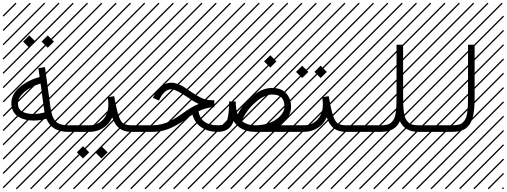

<svg xmlns="http://www.w3.org/2000/svg" viewBox="-23 -978 3759 1424"><path d="M285.2 -669.4 331.1 -715.3 377 -669.4 331.1 -624ZM148.4 -669.4 194.3 -715.3 240.2 -669.4 194.3 -624ZM481.4 0Q359.9 0 321.3 -97.7Q276.9 -84 228 -84Q204.6 -84 182.9 -87.2Q161.1 -90.3 138.4 -99.4Q115.7 -108.4 99.1 -122.3Q82.5 -136.2 71.8 -159.4Q61 -182.6 61 -212.4Q61 -278.3 121.8 -330.6Q182.6 -382.8 271 -407.2L261.7 -473.1L310.5 -480L351.6 -181.2Q361.8 -106 390.1 -77.6Q418.9 -48.8 481.4 -48.8H530.3V0ZM277.8 -358.4Q204.6 -336.9 157.2 -294.9Q109.9 -252.9 109.9 -212.4Q109.9 -169.4 140.9 -151.1Q171.9 -132.8 228 -132.8Q267.1 -132.8 307.6 -144.5Q305.7 -155.3 302.7 -174.3ZM526.9 410.6 533.7 417.5 525.4 425.8 518.6 418.9ZM526.9 304.7 533.7 311.5 419.4 425.8 412.6 418.9ZM526.9 198.7 533.7 205.6 313.5 425.8 306.6 418.9ZM526.9 92.3 533.7 99.1 207.5 425.8 200.7 418.9ZM526.9 -13.2 533.7 -6.3 101.6 425.8 94.7 418.9ZM526.9 -119.1 533.7 -112.3 3.4 418 -3.4 411.1ZM526.9 -225.6 533.7 -218.8 3.4 311.5 -3.4 304.7ZM526.9 -331.5 533.7 -324.7 3.4 205.6 -3.4 198.7ZM526.9 -438 533.7 -431.2 3.4 99.1 -3.4 92.3ZM526.9 -543.5 533.7 -536.6 3.4 -6.3 -3.4 -13.2ZM526.9 -649.4 533.7 -642.6 3.4 -112.3 -3.4 -119.1ZM526.9 -755.9 533.7 -749 3.4 -218.8 -3.4 -225.6ZM526.9 -861.8 533.7 -855 3.4 -324.7 -3.4 -331.5ZM516.6 -958 523.4 -951.2 3.4 -431.2 -3.4 -438ZM411.1 -958 418 -951.2 3.4 -536.6 -3.4 -543.5ZM305.2 -958 312 -951.2 3.4 -642.6 -3.4 -649.4ZM198.7 -958 205.6 -951.2 3.4 -749 -3.4 -755.9ZM92.3 -958 99.1 -951.2 3.4 -855 -3.4 -861.8Z M683.6 151.9 729.5 106 775.4 151.9 729.5 197.3ZM546.9 151.9 592.8 106 638.7 151.9 592.8 197.3ZM530.3 -48.8H640.1Q701.2 -48.8 741 -91.1Q780.8 -133.3 780.8 -206.5Q780.8 -228.5 775.9 -256.3L823.7 -265.1Q834.5 -207.5 839.8 -183.1Q857.9 -100.6 878.7 -74.7Q899.4 -48.8 950.7 -48.8H1060.5V0H950.7Q895.5 0 861.8 -26.6Q828.1 -53.2 809.6 -107.4Q786.1 -56.6 741 -28.3Q695.8 0 640.1 0H530.3Q520 0 512.9 -7.1Q505.9 -14.2 505.9 -24.4Q505.9 -34.7 512.9 -41.7Q520 -48.8 530.3 -48.8ZM1057.1 410.6 1064 417.5 1055.7 425.8 1048.8 418.9ZM1057.1 304.7 1064 311.5 949.7 425.8 942.9 418.9ZM1057.1 198.7 1064 205.6 843.8 425.8 836.9 418.9ZM1057.1 92.3 1064 99.1 737.8 425.8 731 418.9ZM1057.1 -13.2 1064 -6.3 631.8 425.8 625 418.9ZM1057.1 -119.1 1064 -112.3 533.7 418 526.9 411.1ZM1057.1 -225.6 1064 -218.8 533.7 311.5 526.9 304.7ZM1057.1 -331.5 1064 -324.7 533.7 205.6 526.9 198.7ZM1057.1 -438 1064 -431.2 533.7 99.1 526.9 92.3ZM1057.1 -543.5 1064 -536.6 533.7 -6.3 526.9 -13.2ZM1057.1 -649.4 1064 -642.6 533.7 -112.3 526.9 -119.1ZM1057.1 -755.9 1064 -749 533.7 -218.8 526.9 -225.6ZM1057.1 -861.8 1064 -855 533.7 -324.7 526.9 -331.5ZM1046.9 -958 1053.7 -951.2 533.7 -431.2 526.9 -438ZM941.4 -958 948.2 -951.2 533.7 -536.6 526.9 -543.5ZM835.4 -958 842.3 -951.2 533.7 -642.6 526.9 -649.4ZM729 -958 735.8 -951.2 533.7 -749 526.9 -755.9ZM622.6 -958 629.4 -951.2 533.7 -855 526.9 -861.8Z M1397.9 -164.1 1446.8 -168.9Q1458.5 -48.8 1590.8 -48.8V0Q1511.7 0 1459 -42Q1406.2 -84 1397.9 -164.1ZM1060.5 -48.8H1104Q1140.6 -48.8 1173.6 -56.4Q1206.5 -64 1239.5 -80.8Q1272.5 -97.7 1295.7 -112.5Q1318.8 -127.4 1356 -154.3Q1399.9 -186 1451.2 -207Q1415.5 -223.1 1358.4 -262.7Q1280.8 -315.9 1247.1 -315.9Q1224.1 -315.9 1200 -296.9Q1175.8 -277.8 1156.2 -232.4L1111.3 -252Q1135.7 -308.6 1171.6 -336.7Q1207.5 -364.7 1247.1 -364.7Q1270.5 -364.7 1296.9 -354.5Q1323.2 -344.2 1340.3 -333.5Q1357.4 -322.8 1385.7 -302.7Q1431.2 -270.5 1468.5 -252.7Q1505.9 -234.9 1542 -234.9H1566.4V-182.6L1543.9 -181.2Q1510.7 -178.7 1467.5 -160.9Q1424.3 -143.1 1384.3 -114.3Q1345.7 -86.4 1321.3 -70.8Q1296.9 -55.2 1260 -36.4Q1223.1 -17.6 1184.8 -8.8Q1146.5 0 1104 0H1060.5Q1050.3 0 1043.2 -7.1Q1036.1 -14.2 1036.1 -24.4Q1036.1 -34.7 1043.2 -41.7Q1050.3 -48.8 1060.5 -48.8ZM1587.4 410.6 1594.2 417.5 1585.9 425.8 1579.1 418.9ZM1587.4 304.7 1594.2 311.5 1480 425.8 1473.1 418.9ZM1587.4 198.7 1594.2 205.6 1374 425.8 1367.2 418.9ZM1587.4 92.3 1594.2 99.1 1268.1 425.8 1261.2 418.9ZM1587.4 -13.2 1594.2 -6.3 1162.1 425.8 1155.3 418.9ZM1587.4 -119.1 1594.2 -112.3 1064 418 1057.1 411.1ZM1587.4 -225.6 1594.2 -218.8 1064 311.5 1057.1 304.7ZM1587.4 -331.5 1594.2 -324.7 1064 205.6 1057.1 198.7ZM1587.4 -438 1594.2 -431.2 1064 99.1 1057.1 92.3ZM1587.4 -543.5 1594.2 -536.6 1064 -6.3 1057.1 -13.2ZM1587.4 -649.4 1594.2 -642.6 1064 -112.3 1057.1 -119.1ZM1587.4 -755.9 1594.2 -749 1064 -218.8 1057.1 -225.6ZM1587.4 -861.8 1594.2 -855 1064 -324.7 1057.1 -331.5ZM1577.1 -958 1584 -951.2 1064 -431.2 1057.1 -438ZM1471.7 -958 1478.5 -951.2 1064 -536.6 1057.1 -543.5ZM1365.7 -958 1372.6 -951.2 1064 -642.6 1057.1 -649.4ZM1259.3 -958 1266.1 -951.2 1064 -749 1057.1 -755.9ZM1152.8 -958 1159.7 -951.2 1064 -855 1057.1 -861.8Z M1935.5 -522.5 1981.4 -568.4 2027.3 -522.5 1981.4 -477.1ZM1871.6 0V-48.8H2121.1V0ZM1590.8 -48.8Q1612.8 -48.8 1625 -51.8Q1637.2 -54.7 1647.7 -64.9Q1658.2 -75.2 1663.8 -94.7Q1669.4 -114.3 1672.9 -147.5Q1676.3 -177.7 1676.3 -225.6H1725.1Q1725.1 -169.4 1739.3 -130.4Q1781.7 -210.9 1852.3 -268.3Q1922.9 -325.7 1994.6 -325.7Q2064.9 -325.7 2100.3 -285.4Q2135.7 -245.1 2135.7 -185.5Q2135.7 -135.3 2099.6 -92.3Q2063.5 -49.3 2002.4 -24.7Q1941.4 0 1871.1 0Q1758.3 0 1709.5 -80.6Q1683.1 0 1590.8 0Q1580.6 0 1573.5 -7.1Q1566.4 -14.2 1566.4 -24.4Q1566.4 -34.7 1573.5 -41.7Q1580.6 -48.8 1590.8 -48.8ZM1770.5 -82Q1805.7 -48.8 1871.1 -48.8Q1918 -48.8 1959.5 -61.5Q2001 -74.2 2028.3 -94.2Q2055.7 -114.3 2071.3 -138.4Q2086.9 -162.6 2086.9 -185.5Q2086.9 -229.5 2066.2 -253.2Q2045.4 -276.9 1994.6 -276.9Q1937 -276.9 1870.4 -218Q1803.7 -159.2 1770.5 -82ZM2117.7 410.6 2124.5 417.5 2116.2 425.8 2109.4 418.9ZM2117.7 304.7 2124.5 311.5 2010.3 425.8 2003.4 418.9ZM2117.7 198.7 2124.5 205.6 1904.3 425.8 1897.5 418.9ZM2117.7 92.3 2124.5 99.1 1798.3 425.8 1791.5 418.9ZM2117.7 -13.2 2124.5 -6.3 1692.4 425.8 1685.5 418.9ZM2117.7 -119.1 2124.5 -112.3 1594.2 418 1587.4 411.1ZM2117.7 -225.6 2124.5 -218.8 1594.2 311.5 1587.4 304.7ZM2117.7 -331.5 2124.5 -324.7 1594.2 205.6 1587.4 198.7ZM2117.7 -438 2124.5 -431.2 1594.2 99.1 1587.4 92.3ZM2117.7 -543.5 2124.5 -536.6 1594.2 -6.3 1587.4 -13.2ZM2117.7 -649.4 2124.5 -642.6 1594.2 -112.3 1587.4 -119.1ZM2117.7 -755.9 2124.5 -749 1594.2 -218.8 1587.4 -225.6ZM2117.7 -861.8 2124.5 -855 1594.2 -324.7 1587.4 -331.5ZM2107.4 -958 2114.3 -951.2 1594.2 -431.2 1587.4 -438ZM2002 -958 2008.8 -951.2 1594.2 -536.6 1587.4 -543.5ZM1896 -958 1902.8 -951.2 1594.2 -642.6 1587.4 -649.4ZM1789.6 -958 1796.4 -951.2 1594.2 -749 1587.4 -755.9ZM1683.1 -958 1689.9 -951.2 1594.2 -855 1587.4 -861.8Z M2309.1 -444.8 2355 -490.7 2400.9 -444.8 2355 -399.4ZM2172.4 -444.8 2218.3 -490.7 2264.2 -444.8 2218.3 -399.4ZM2121.1 -48.8H2231Q2292 -48.8 2331.8 -91.1Q2371.6 -133.3 2371.6 -206.5Q2371.6 -228.5 2366.7 -256.3L2414.6 -265.1Q2425.3 -207.5 2430.7 -183.1Q2448.7 -100.6 2469.5 -74.7Q2490.2 -48.8 2541.5 -48.8H2651.4V0H2541.5Q2486.3 0 2452.6 -26.6Q2418.9 -53.2 2400.4 -107.4Q2377 -56.6 2331.8 -28.3Q2286.6 0 2231 0H2121.1Q2110.8 0 2103.8 -7.1Q2096.7 -14.2 2096.7 -24.4Q2096.7 -34.7 2103.8 -41.7Q2110.8 -48.8 2121.1 -48.8ZM2647.9 410.6 2654.8 417.5 2646.5 425.8 2639.6 418.9ZM2647.9 304.7 2654.8 311.5 2540.5 425.8 2533.7 418.9ZM2647.9 198.7 2654.8 205.6 2434.6 425.8 2427.7 418.9ZM2647.9 92.3 2654.8 99.1 2328.6 425.8 2321.8 418.9ZM2647.9 -13.2 2654.8 -6.3 2222.7 425.8 2215.8 418.9ZM2647.9 -119.1 2654.8 -112.3 2124.5 418 2117.7 411.1ZM2647.9 -225.6 2654.8 -218.8 2124.5 311.5 2117.7 304.7ZM2647.9 -331.5 2654.8 -324.7 2124.5 205.6 2117.7 198.7ZM2647.9 -438 2654.8 -431.2 2124.5 99.1 2117.7 92.3ZM2647.9 -543.5 2654.8 -536.6 2124.5 -6.3 2117.7 -13.2ZM2647.9 -649.4 2654.8 -642.6 2124.5 -112.3 2117.7 -119.1ZM2647.9 -755.9 2654.8 -749 2124.5 -218.8 2117.7 -225.6ZM2647.9 -861.8 2654.8 -855 2124.5 -324.7 2117.7 -331.5ZM2637.7 -958 2644.5 -951.2 2124.5 -431.2 2117.7 -438ZM2532.2 -958 2539.1 -951.2 2124.5 -536.6 2117.7 -543.5ZM2426.3 -958 2433.1 -951.2 2124.5 -642.6 2117.7 -649.4ZM2319.8 -958 2326.7 -951.2 2124.5 -749 2117.7 -755.9ZM2213.4 -958 2220.2 -951.2 2124.5 -855 2117.7 -861.8Z M3181.6 -48.8V0H3080.6Q2979 0 2942.9 -79.1Q2907.7 0 2804.2 0H2651.4Q2641.1 0 2634 -7.1Q2627 -14.2 2627 -24.4Q2627 -34.7 2634 -41.7Q2641.1 -48.8 2651.4 -48.8H2804.2Q2830.6 -48.8 2849.1 -53.7Q2867.7 -58.6 2880.4 -71Q2893.1 -83.5 2900.4 -98.4Q2907.7 -113.3 2911.6 -140.1Q2915.5 -167 2916.7 -193.4Q2918 -219.7 2918 -261.7V-646H2966.8V-264.2Q2966.8 -222.2 2968 -195.8Q2969.2 -169.4 2973.1 -142.3Q2977.1 -115.2 2984.4 -99.9Q2991.7 -84.5 3004.4 -71.8Q3017.1 -59.1 3035.6 -54Q3054.2 -48.8 3080.6 -48.8ZM3178.2 410.6 3185.1 417.5 3176.8 425.8 3169.9 418.9ZM3178.2 304.7 3185.1 311.5 3070.8 425.8 3064 418.9ZM3178.2 198.7 3185.1 205.6 2964.8 425.8 2958 418.9ZM3178.2 92.3 3185.1 99.1 2858.9 425.8 2852.1 418.9ZM3178.2 -13.2 3185.1 -6.3 2752.9 425.8 2746.1 418.9ZM3178.2 -119.1 3185.1 -112.3 2654.8 418 2647.9 411.1ZM3178.2 -225.6 3185.1 -218.8 2654.8 311.5 2647.9 304.7ZM3178.2 -331.5 3185.1 -324.7 2654.8 205.6 2647.9 198.7ZM3178.2 -438 3185.1 -431.2 2654.8 99.1 2647.9 92.3ZM3178.2 -543.5 3185.1 -536.6 2654.8 -6.3 2647.9 -13.2ZM3178.2 -649.4 3185.1 -642.6 2654.8 -112.3 2647.9 -119.1ZM3178.2 -755.9 3185.1 -749 2654.8 -218.8 2647.9 -225.6ZM3178.2 -861.8 3185.1 -855 2654.8 -324.7 2647.9 -331.5ZM3168 -958 3174.8 -951.2 2654.8 -431.2 2647.9 -438ZM3062.5 -958 3069.3 -951.2 2654.8 -536.6 2647.9 -543.5ZM2956.5 -958 2963.4 -951.2 2654.8 -642.6 2647.9 -649.4ZM2850.1 -958 2856.9 -951.2 2654.8 -749 2647.9 -755.9ZM2743.7 -958 2750.5 -951.2 2654.8 -855 2647.9 -861.8Z M3181.6 -48.8H3334.5Q3360.8 -48.8 3379.4 -53.7Q3397.9 -58.6 3410.6 -71Q3423.3 -83.5 3430.7 -98.4Q3438 -113.3 3441.9 -140.1Q3445.8 -167 3447 -193.4Q3448.2 -219.7 3448.2 -261.7V-646H3497.1V-261.7Q3497.1 -235.4 3496.6 -215.3Q3496.1 -195.3 3493.9 -171.6Q3491.7 -147.9 3488.3 -130.6Q3484.9 -113.3 3478.8 -94.5Q3472.7 -75.7 3464.4 -62.3Q3456.1 -48.8 3443.8 -36.4Q3431.6 -23.9 3416 -16.4Q3400.4 -8.8 3379.9 -4.4Q3359.4 0 3334.5 0H3181.6Q3171.4 0 3164.3 -7.1Q3157.2 -14.2 3157.2 -24.4Q3157.2 -34.7 3164.3 -41.7Q3171.4 -48.8 3181.6 -48.8ZM3708.5 410.6 3715.3 417.5 3707 425.8 3700.2 418.9ZM3708.5 304.7 3715.3 311.5 3601.1 425.8 3594.2 418.9ZM3708.5 198.7 3715.3 205.6 3495.1 425.8 3488.3 418.9ZM3708.5 92.3 3715.3 99.1 3389.2 425.8 3382.3 418.9ZM3708.5 -13.2 3715.3 -6.3 3283.2 425.8 3276.4 418.9ZM3708.5 -119.1 3715.3 -112.3 3185.1 418 3178.2 411.1ZM3708.5 -225.6 3715.3 -218.8 3185.1 311.5 3178.2 304.7ZM3708.5 -331.5 3715.3 -324.7 3185.1 205.6 3178.2 198.7ZM3708.5 -438 3715.3 -431.2 3185.1 99.1 3178.2 92.3ZM3708.5 -543.5 3715.3 -536.6 3185.1 -6.3 3178.2 -13.2ZM3708.5 -649.4 3715.3 -642.6 3185.1 -112.3 3178.2 -119.1ZM3708.5 -755.9 3715.3 -749 3185.1 -218.8 3178.2 -225.6ZM3708.5 -861.8 3715.3 -855 3185.1 -324.7 3178.2 -331.5ZM3698.2 -958 3705.1 -951.2 3185.1 -431.2 3178.2 -438ZM3592.8 -958 3599.6 -951.2 3185.1 -536.6 3178.2 -543.5ZM3486.8 -958 3493.7 -951.2 3185.1 -642.6 3178.2 -649.4ZM3380.4 -958 3387.2 -951.2 3185.1 -749 3178.2 -755.9ZM3273.9 -958 3280.8 -951.2 3185.1 -855 3178.2 -861.8Z"/></svg>

Font: AzarMehrMSRS2
Style: Regular
Weight: 1
Designer: Amin Abedi
Version: Version 1.00